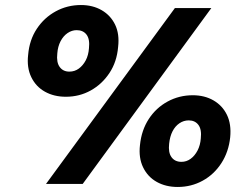

<svg xmlns="http://www.w3.org/2000/svg" viewBox="-20 -732 994 764"><path d="M163 0 676 -700H821L309 0ZM687 12Q640 12 604 -8Q568 -28 549.5 -66Q531 -104 537 -155Q543 -214 572 -258.5Q601 -303 647 -328Q693 -353 747 -353Q794 -353 829.5 -332.5Q865 -312 883 -275Q901 -238 896 -186Q890 -128 861 -83Q832 -38 786.5 -13Q741 12 687 12ZM242 -347Q195 -347 159 -367Q123 -387 104.5 -425Q86 -463 92 -514Q97 -573 126.5 -617.5Q156 -662 202 -687Q248 -712 302 -712Q349 -712 384.5 -691.5Q420 -671 438 -634Q456 -597 450 -545Q445 -486 415.5 -441.5Q386 -397 341 -372Q296 -347 242 -347ZM702 -88Q722 -88 738.5 -100Q755 -112 766 -133Q777 -154 779 -181Q783 -217 769.5 -235Q756 -253 731 -253Q711 -253 694 -241.5Q677 -230 666.5 -209.5Q656 -189 653 -160Q649 -125 662.5 -106.5Q676 -88 702 -88ZM256 -447Q277 -447 293.5 -459Q310 -471 321 -491.5Q332 -512 334 -540Q338 -576 324.5 -594Q311 -612 285 -612Q266 -612 249 -600.5Q232 -589 221 -568Q210 -547 208 -519Q204 -484 217.5 -465.5Q231 -447 256 -447Z"/></svg>

Font: DM Sans 12pt Black
Style: Italic
Weight: 900
Italic angle: -10°
Version: Version 4.004;gftools[0.9.30]